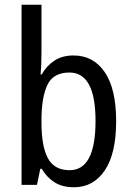

<svg xmlns="http://www.w3.org/2000/svg" viewBox="-20 -780 555 810"><path d="M71 -760V0H136L150 -68H156Q177 -32 210 -11Q243 10 292 10Q374 10 422 -61Q470 -132 470 -269Q470 -405 422 -475.5Q374 -546 290 -546Q243 -546 210 -524.5Q177 -503 156 -466H151Q153 -485 154 -509.5Q155 -534 155 -559V-760ZM383 -270Q383 -62 274 -62Q209 -62 182 -112.5Q155 -163 155 -262V-274Q155 -368 179.5 -421Q204 -474 273 -474Q383 -474 383 -270Z"/></svg>

Font: Noto Sans Display SemiCondensed
Style: Regular
Weight: 400
Width: 4
Designer: Monotype Design team
Foundry: Monotype Imaging Inc.
Version: 1.000